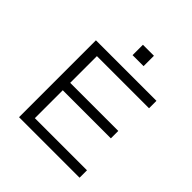

<svg xmlns="http://www.w3.org/2000/svg" viewBox="-232 -1072 1245 1245"><g transform="rotate(45 390.0 -450.0)"><path d="M135 0V-705H690V-637H212V-392H653V-324H212V-68H690V0ZM371 -805V-900H472V-805Z"/></g></svg>

Font: Nunito Sans 7pt Expanded Light
Style: Regular
Weight: 300
Width: 7
Designer: Vernon Adams
Foundry: Vernon Adams
Version: Version 3.101;gftools[0.9.27]